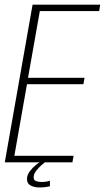

<svg xmlns="http://www.w3.org/2000/svg" viewBox="-38 -695 448 822"><path d="M-17.5 0 101.5 -675H391L386.5 -647.5H132.5L82 -362H324L319 -334.5H77.5L23.5 -28H277L272 0ZM130 107.5Q110 107.5 93.8 99.5Q77.5 91.5 77.5 71.5Q77.5 54.5 89.5 38.5Q101.5 22.5 115 11.8Q128.5 1 132 0H154Q151.5 1.5 139.8 11.8Q128 22 117 36.2Q106 50.5 106 63.5Q106 76 115.5 80Q125 84 139 84Q162 84 175.5 78.5L176 102Q171 104 157.8 105.8Q144.5 107.5 130 107.5Z"/></svg>

Font: Anybody ExtraLight
Style: Italic
Weight: 200
Italic angle: -10°
Designer: Tyler Finck
Foundry: Etcetera Type Company
Version: Version 1.010; ttfautohint (v1.8.3) -l 8 -r 50 -G 200 -x 14 